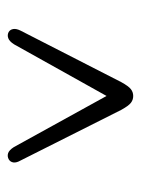

<svg xmlns="http://www.w3.org/2000/svg" viewBox="46 -798 365 498"><g transform="rotate(90 229.0 -549.5)"><path d="M246.5 -673.5H212.5L362 -402.5Q370 -390 378 -387.5Q386 -385 393.5 -389Q400.5 -393 401.8 -401Q403 -409 397 -419.5L265.5 -681Q255 -700 247.2 -706Q239.5 -712 229.5 -712Q219.5 -712 211.8 -706Q204 -700 193.5 -681L60 -420Q54.5 -409 55.8 -401Q57 -393 63.5 -389Q71 -385 79.2 -387.8Q87.5 -390.5 95.5 -403Z"/></g></svg>

Font: Fraunces 48pt Soft Wonky Light
Style: Regular
Weight: 300
Version: Version 1.000;[b76b70a41]